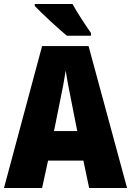

<svg xmlns="http://www.w3.org/2000/svg" viewBox="-20 -947 660 967"><path d="M345 -927H155V-917C187 -883 278 -798 317 -767H438V-781C416 -812 367 -886 345 -927ZM429 0H620L426 -715H192L0 0H192L222 -138H400ZM340 -434 369 -287H252L282 -436C293 -487 305 -551 311 -592C317 -549 330 -483 340 -434Z"/></svg>

Font: Noto Sans Condensed Black
Style: Regular
Weight: 900
Width: 3
Designer: Monotype Design Team
Foundry: Monotype Imaging Inc.
Version: Version 2.013